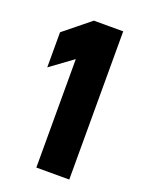

<svg xmlns="http://www.w3.org/2000/svg" viewBox="-91 -847 369 504"><g transform="rotate(20 93.5 -595.0)"><path d="M11 -645 74 -691V-388H166V-802H84L11 -743Z"/></g></svg>

Font: Charger Sport
Style: Blk
Weight: 900
Designer: Jasper
Foundry: Cannot Into Space Fonts
Version: Version 1.1